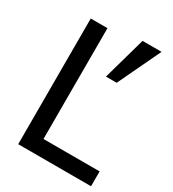

<svg xmlns="http://www.w3.org/2000/svg" viewBox="-184 -861 866 962"><g transform="rotate(30 249.0 -380.0)"><path d="M354.5 -759.8 285.2 -513.2H347.2L464.4 -759.8ZM495.1 -85.9H170.4V-727.1H73.7V0H495.1Z"/></g></svg>

Font: SG Kara SemiBold
Style: Regular
Weight: 400
Designer: Damoon Khanjanzadeh
Version: Version 1.000